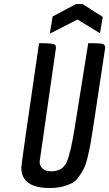

<svg xmlns="http://www.w3.org/2000/svg" viewBox="-20 -937 548 964"><path d="M261 -697 179 -125Q179 -106 193 -91.5Q207 -77 238 -77Q294 -77 314.5 -122.5Q335 -168 356 -301L423 -720H442Q482 -720 495 -716.5Q508 -713 508 -696Q508 -695 494.5 -607Q481 -519 460.5 -382Q440 -245 434.5 -215.5Q429 -186 420 -148Q411 -110 401 -90.5Q391 -71 375.5 -49Q360 -27 340 -17Q292 7 230 7Q87 7 87 -96Q87 -114 176 -720H195Q252 -720 258 -710Q261 -706 261 -697ZM482 -770 369 -839 230 -768 244 -854 362 -917H394L496 -852Z"/></svg>

Font: Economica
Style: Bold Italic
Weight: 700
Designer: Vicente Lamonaca
Foundry: Vicente Lamonaca
Version: Version 1.100